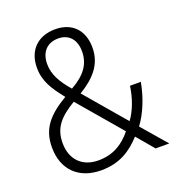

<svg xmlns="http://www.w3.org/2000/svg" viewBox="-133 -833 878 951"><g transform="rotate(-20 306.0 -357.5)"><path d="M263 -725C171 -725 113 -668 113 -576C113 -505 146 -455 196 -393C100 -336 48 -280 48 -180C48 -62 122 10 240 10C338 10 400 -32 453 -90L529 0H601L489 -130C530 -185 559 -259 573 -335H516C507 -272 485 -213 454 -171L273 -383C354 -432 406 -489 406 -577C406 -671 349 -725 263 -725ZM261 -677C317 -677 351 -639 351 -577C351 -510 316 -462 241 -420C195 -473 167 -520 167 -576C167 -639 203 -677 261 -677ZM227 -356 420 -130C376 -76 323 -41 243 -41C160 -41 105 -94 105 -182C105 -263 146 -307 227 -356Z"/></g></svg>

Font: Noto Sans SemiCondensed Light
Style: Regular
Weight: 300
Width: 4
Designer: Monotype Design Team
Foundry: Monotype Imaging Inc.
Version: Version 2.013